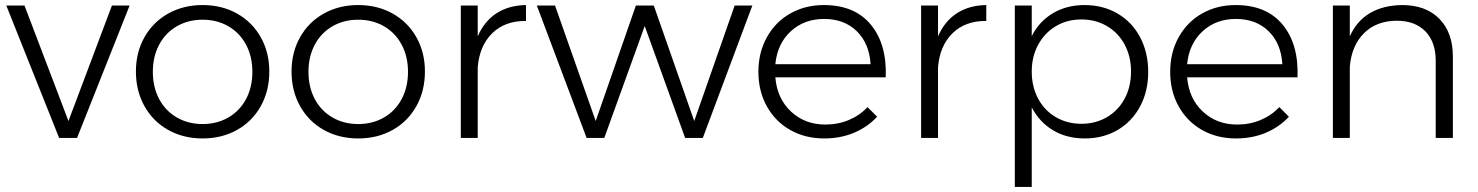

<svg xmlns="http://www.w3.org/2000/svg" viewBox="-20 -546 5852 760"><path d="M5 -524H77L251 -67L423 -524H493L285 0H214Z M1046 -263Q1046 -186 1012 -125.5Q978 -65 918 -31.5Q858 2 782 2Q706 2 646 -31.5Q586 -65 552 -125.5Q518 -186 518 -263Q518 -339 552 -399Q586 -459 646 -492.5Q706 -526 782 -526Q858 -526 918 -492.5Q978 -459 1012 -399Q1046 -339 1046 -263ZM585 -262Q585 -201 610 -154Q635 -107 680 -81Q725 -55 782 -55Q839 -55 884 -81Q929 -107 954 -154Q979 -201 979 -262Q979 -322 954 -369Q929 -416 884 -442Q839 -468 782 -468Q725 -468 680 -442Q635 -416 610 -369Q585 -322 585 -262Z M1662 -263Q1662 -186 1628 -125.5Q1594 -65 1534 -31.5Q1474 2 1398 2Q1322 2 1262 -31.5Q1202 -65 1168 -125.5Q1134 -186 1134 -263Q1134 -339 1168 -399Q1202 -459 1262 -492.5Q1322 -526 1398 -526Q1474 -526 1534 -492.5Q1594 -459 1628 -399Q1662 -339 1662 -263ZM1201 -262Q1201 -201 1226 -154Q1251 -107 1296 -81Q1341 -55 1398 -55Q1455 -55 1500 -81Q1545 -107 1570 -154Q1595 -201 1595 -262Q1595 -322 1570 -369Q1545 -416 1500 -442Q1455 -468 1398 -468Q1341 -468 1296 -442Q1251 -416 1226 -369Q1201 -322 1201 -262Z M2062 -526V-463Q1979 -464 1928.5 -414.5Q1878 -365 1871 -280V0H1804V-524H1871V-402Q1897 -462 1945.5 -493.5Q1994 -525 2062 -526Z M2105 -524H2177L2338 -67L2497 -524H2568L2728 -67L2888 -524H2958L2762 0H2692L2532 -443L2372 0H2302Z M3486 -240H3049Q3056 -156 3111 -104.5Q3166 -53 3247 -53Q3297 -53 3340 -71Q3383 -89 3414 -122L3452 -84Q3414 -43 3360.5 -20.5Q3307 2 3243 2Q3167 2 3108 -31.5Q3049 -65 3015.5 -125Q2982 -185 2982 -262Q2982 -338 3015.5 -398.5Q3049 -459 3108 -492.5Q3167 -526 3241 -526Q3363 -526 3427 -448.5Q3491 -371 3486 -240ZM3426 -292Q3421 -374 3371.5 -422.5Q3322 -471 3242 -471Q3163 -471 3110 -422Q3057 -373 3049 -292Z M3884 -526V-463Q3801 -464 3750.5 -414.5Q3700 -365 3693 -280V0H3626V-524H3693V-402Q3719 -462 3767.5 -493.5Q3816 -525 3884 -526Z M4525 -261Q4525 -185 4493 -125Q4461 -65 4404 -31.5Q4347 2 4274 2Q4202 2 4148 -30.5Q4094 -63 4064 -121V194H3997V-524H4064V-403Q4093 -461 4147.5 -493.5Q4202 -526 4273 -526Q4346 -526 4403.5 -492.5Q4461 -459 4493 -398.5Q4525 -338 4525 -261ZM4457 -263Q4457 -322 4432 -369Q4407 -416 4362 -442.5Q4317 -469 4261 -469Q4204 -469 4159.5 -442.5Q4115 -416 4089.5 -369Q4064 -322 4064 -263Q4064 -203 4089 -156Q4114 -109 4159 -82.5Q4204 -56 4261 -56Q4317 -56 4362 -82.5Q4407 -109 4432 -156Q4457 -203 4457 -263Z M5116 -240H4679Q4686 -156 4741 -104.5Q4796 -53 4877 -53Q4927 -53 4970 -71Q5013 -89 5044 -122L5082 -84Q5044 -43 4990.5 -20.5Q4937 2 4873 2Q4797 2 4738 -31.5Q4679 -65 4645.5 -125Q4612 -185 4612 -262Q4612 -338 4645.5 -398.5Q4679 -459 4738 -492.5Q4797 -526 4871 -526Q4993 -526 5057 -448.5Q5121 -371 5116 -240ZM5056 -292Q5051 -374 5001.5 -422.5Q4952 -471 4872 -471Q4793 -471 4740 -422Q4687 -373 4679 -292Z M5731 -322V0H5663V-306Q5663 -380 5622 -422Q5581 -464 5508 -464Q5427 -463 5378.5 -414Q5330 -365 5323 -282V0H5256V-524H5323V-402Q5350 -463 5402.5 -494Q5455 -525 5530 -526Q5624 -526 5677.5 -471.5Q5731 -417 5731 -322Z"/></svg>

Font: TypoPRO Montserrat
Style: Regular
Weight: 300
Designer: Julieta Ulanovsky
Foundry: Julieta Ulanovsky
Version: Version 6.001